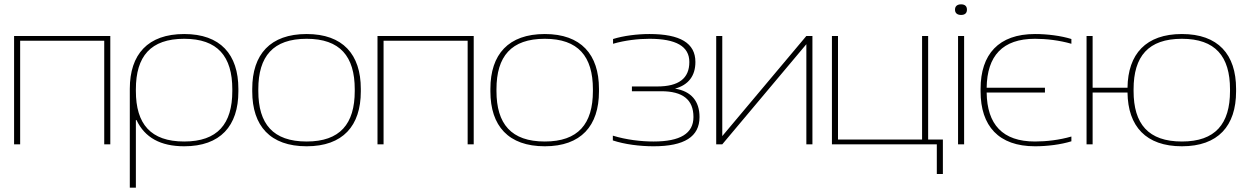

<svg xmlns="http://www.w3.org/2000/svg" viewBox="-20 -666 5756 886"><path d="M45 0H73V-478H461V0H489V-500H45Z M1080 -244V-256C1080 -415 997 -509 830 -509C662 -509 579 -415 579 -256V200H607V-112H610C648 -31 721 9 830 9C997 9 1080 -85 1080 -244ZM607 -246V-254C607 -406 675 -487 830 -487C984 -487 1052 -406 1052 -254V-246C1052 -94 984 -13 830 -13C675 -13 607 -94 607 -246Z M1144 -256V-244C1144 -85 1227 9 1395 9C1562 9 1645 -85 1645 -244V-256C1645 -415 1562 -509 1395 -509C1227 -509 1144 -415 1144 -256ZM1172 -246V-254C1172 -406 1240 -487 1395 -487C1549 -487 1617 -406 1617 -254V-246C1617 -94 1549 -13 1395 -13C1240 -13 1172 -94 1172 -246Z M1722 0H1750V-478H2138V0H2166V-500H1722Z M2243 -256V-244C2243 -85 2326 9 2494 9C2661 9 2744 -85 2744 -244V-256C2744 -415 2661 -509 2494 -509C2326 -509 2243 -415 2243 -256ZM2271 -246V-254C2271 -406 2339 -487 2494 -487C2648 -487 2716 -406 2716 -254V-246C2716 -94 2648 -13 2494 -13C2339 -13 2271 -94 2271 -246Z M3013 -267H2896V-245H3031C3131 -245 3180 -206 3180 -126C3180 -50 3119 -13 2996 -13C2938 -13 2870 -21 2808 -40V-18C2862 0 2932 9 2996 9C3138 9 3208 -35 3208 -126C3208 -199 3170 -245 3095 -257C3157 -274 3189 -316 3189 -380C3189 -467 3119 -509 2977 -509C2920 -509 2857 -501 2809 -486V-464C2864 -480 2925 -487 2977 -487C3100 -487 3161 -452 3161 -380C3161 -304 3112 -267 3013 -267Z M3285 0H3313L3701 -462V0H3729V-500H3701L3313 -38V-500H3285Z M3819 -500V0H4303V137H4331V-22H4263V-500H4235V-22H3847V-500Z M4401 -500V0H4429V-500ZM4387 -621C4387 -606 4397 -597 4415 -597C4433 -597 4442 -606 4442 -621V-622C4442 -637 4433 -646 4415 -646C4397 -646 4387 -637 4387 -622Z M4505 -256V-244C4505 -85 4588 9 4756 9C4813 9 4876 1 4924 -14V-36C4869 -20 4808 -13 4756 -13C4606 -13 4535 -92 4533 -239H4802V-261H4533C4535 -408 4606 -487 4756 -487C4808 -487 4869 -480 4924 -464V-486C4876 -501 4813 -509 4756 -509C4588 -509 4505 -415 4505 -256Z M4994 0H5022V-239H5183C5185 -83 5268 9 5434 9C5601 9 5684 -85 5684 -244V-256C5684 -415 5601 -509 5434 -509C5268 -509 5185 -417 5183 -261H5022V-500H4994ZM5211 -246V-254C5211 -406 5279 -487 5434 -487C5588 -487 5656 -406 5656 -254V-246C5656 -94 5588 -13 5434 -13C5279 -13 5211 -94 5211 -246Z"/></svg>

Font: LT Wave Thin
Style: Regular
Weight: 100
Designer: Daniel Lyons
Version: Version 2.5 (Glyphs App)